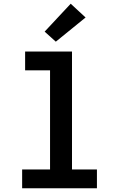

<svg xmlns="http://www.w3.org/2000/svg" viewBox="-20 -1012 640 1032"><path d="M99 0V-101H249V-634H115V-735H367V-101H501V0ZM280 -788 220 -842 360 -992 440 -918Z"/></svg>

Font: Iosevka Curly Extended
Style: Bold
Weight: 700
Width: 7
Monospace: yes
Designer: Belleve Invis
Foundry: Belleve Invis
Version: Version 11.1.0; ttfautohint (v1.8.3)